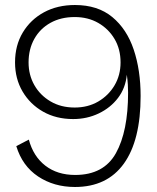

<svg xmlns="http://www.w3.org/2000/svg" viewBox="-20 -735 626 766"><path d="M279 11Q195 11 132 -31Q69 -73 45 -152L95 -178Q113 -111 161 -74Q209 -37 280 -37Q394 -37 442.5 -124Q491 -211 491 -365Q491 -381 490 -398Q489 -415 486 -437Q481 -384 451 -344.5Q421 -305 374 -282.5Q327 -260 272 -260Q204 -260 152 -289.5Q100 -319 70 -370Q40 -421 40 -486Q40 -554 71 -605.5Q102 -657 155.5 -686Q209 -715 279 -715Q370 -715 428 -667Q486 -619 513.5 -537Q541 -455 541 -352Q541 -175 474 -82Q407 11 279 11ZM278 -306Q331 -306 372 -330Q413 -354 437 -394.5Q461 -435 461 -486Q461 -539 437 -579.5Q413 -620 372 -643.5Q331 -667 278 -667Q223 -667 181.5 -644Q140 -621 117 -580Q94 -539 94 -486Q94 -436 117 -395.5Q140 -355 181.5 -330.5Q223 -306 278 -306Z"/></svg>

Font: Prodigy Sans Light
Style: Regular
Weight: 300
Designer: Wei Huang
Foundry: Wei Huang
Version: Version 1.003; ttfautohint (v1.8.3)